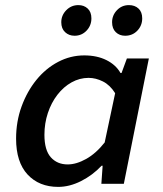

<svg xmlns="http://www.w3.org/2000/svg" viewBox="-20 -720 640 752"><path d="M208 12Q133 12 88 -36.5Q43 -85 43 -177Q43 -244 64.5 -303Q86 -362 122.5 -407Q159 -452 207.5 -477.5Q256 -503 310 -503Q360 -503 397 -484.5Q434 -466 452 -434H456L477 -491H563L465 0H377L382 -71H378Q342 -33 297 -10.5Q252 12 208 12ZM245 -76Q279 -76 317.5 -97.5Q356 -119 390 -162L431 -355Q411 -387 383 -401Q355 -415 327 -415Q292 -415 260.5 -397.5Q229 -380 205 -349Q181 -318 167.5 -277.5Q154 -237 154 -192Q154 -132 179 -104Q204 -76 245 -76ZM272 -580Q250 -580 235 -594Q220 -608 220 -633Q220 -660 239.5 -680Q259 -700 287 -700Q309 -700 323.5 -686.5Q338 -673 338 -648Q338 -620 319 -600Q300 -580 272 -580ZM470 -580Q448 -580 433.5 -594Q419 -608 419 -633Q419 -660 438 -680Q457 -700 485 -700Q508 -700 522.5 -686.5Q537 -673 537 -648Q537 -620 518 -600Q499 -580 470 -580Z"/></svg>

Font: Source Code Pro SemiBold
Style: Italic
Weight: 600
Italic angle: -11°
Monospace: yes
Designer: Paul D. Hunt, Teo Tuominen
Foundry: Adobe Systems Incorporated
Version: Version 1.016;hotconv 1.0.116;makeotfexe 2.5.65601